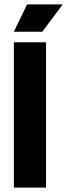

<svg xmlns="http://www.w3.org/2000/svg" viewBox="-20 -852 305 872"><path d="M43 0V-660H189V0ZM172 -708H43L103 -832H265Z"/></svg>

Font: Bricolage Grotesque 48pt Bricolage Grotesque 48pt Regular
Style: Bold
Weight: 700
Designer: Mathieu Triay
Foundry: Atelier Triay
Version: Version 1.000; ttfautohint (v1.8.4.7-5d5b);gftools[0.9.32]